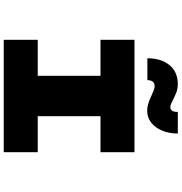

<svg xmlns="http://www.w3.org/2000/svg" viewBox="8 -980 972 1028"><g transform="rotate(90 494.0 -466.0)"><path d="M193 0V-182H386V-518H193V-700H795V-518H602V-182H795V0ZM573 -768Q556 -768 538 -773Q520 -778 494 -790Q475 -799 462.5 -803.5Q450 -808 440 -808Q425 -808 417 -797.5Q409 -787 409 -769H292Q292 -844 329 -888Q366 -932 430 -932Q445 -932 461 -928.5Q477 -925 509 -909Q527 -900 536 -896Q545 -892 554 -892Q567 -892 573.5 -903Q580 -914 579 -932H695Q695 -886 679.5 -848.5Q664 -811 636.5 -789.5Q609 -768 573 -768Z"/></g></svg>

Font: Lexend Zetta Black
Style: Regular
Weight: 900
Designer: Bonnie Shaver-Troup, Thomas Jockin
Foundry: Lexend
Version: Version 1.007